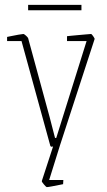

<svg xmlns="http://www.w3.org/2000/svg" viewBox="-20 -589 437 785"><path d="M171 176Q169 176 159.5 165Q150 154 151 151L197 10L190 11Q189 11 187.5 9.5Q186 8 186 8L68 -421H9V-438Q9 -438 23.5 -441Q38 -444 54.5 -447Q71 -450 75 -450Q79 -450 86.5 -443Q94 -436 95 -433L183 -110L205 -25H210L334 -421H254V-441Q254 -441 267.5 -442.5Q281 -444 299.5 -445.5Q318 -447 333.5 -448.5Q349 -450 352 -450Q355 -450 361 -441Q367 -432 367 -430L225 6L181 147H239L238 164Q238 164 223 167Q208 170 192 173Q176 176 171 176ZM95 -547V-569H313V-547Z"/></svg>

Font: Grenze Gotisch Thin
Style: Regular
Weight: 100
Designer: Renata Polastri
Foundry: Omnibus-Type
Version: Version 1.001